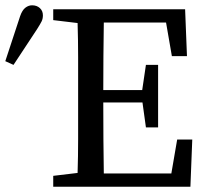

<svg xmlns="http://www.w3.org/2000/svg" viewBox="-32 -705 780 725"><path d="M169 -629V-670H667L674 -493H617L595 -620H360Q359 -556 358.5 -491.5Q358 -427 358 -365H505L519 -460H565V-224H519L506 -318H358Q358 -243 358.5 -177.5Q359 -112 360 -50H615L637 -178H694L687 0H169V-41L261 -52Q263 -115 263 -180Q263 -245 263 -310V-359Q263 -424 263 -489Q263 -554 261 -618ZM-12 -474 44 -644Q52 -667 64 -676Q76 -685 89 -685Q107 -685 118.5 -674.5Q130 -664 130 -647Q130 -634 125 -624Q120 -614 108 -595L19 -460Z"/></svg>

Font: Source Serif 4
Style: Regular
Weight: 400
Designer: Frank Grießhammer
Foundry: Adobe
Version: Version 4.005;hotconv 1.1.0;makeotfexe 2.6.0